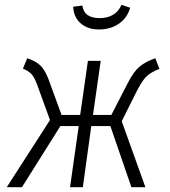

<svg xmlns="http://www.w3.org/2000/svg" viewBox="-20 -775 702 795"><path d="M640 -490Q605 -476 587 -459Q569 -442 546 -397L484 -273L582 0H524L437 -253H358L323 0H270L306 -253H230L71 0H8L187 -278L135 -421Q123 -454 111.5 -467Q100 -480 75 -491L93 -534Q130 -521 148 -503Q166 -485 180 -449L235 -299H312L344 -523H397L365 -299H441L509 -431Q533 -478 557 -498.5Q581 -519 623 -534ZM283 -747 321 -752Q325 -725 343 -712.5Q361 -700 392 -700Q459 -700 483 -755L519 -743Q507 -701 472.5 -677Q438 -653 390 -653Q343 -653 314 -678.5Q285 -704 283 -747Z"/></svg>

Font: Fira Sans Condensed Light
Style: Italic
Weight: 300
Width: 3
Italic angle: -8°
Designer: Carrois Corporate & Edenspiekermann AG
Foundry: Carrois Corporate GbR & Edenspiekermann AG
Version: Version 4.203